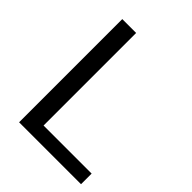

<svg xmlns="http://www.w3.org/2000/svg" viewBox="-199 -810 921 921"><g transform="rotate(45 261.0 -350.0)"><path d="M90 0V-700H184V-72H510V0Z"/></g></svg>

Font: Hedvig Letters Sans
Style: Regular
Weight: 400
Designer: Alexander Örn & Tor Weibull
Foundry: Kanon Foundry
Version: Version 1.000; ttfautohint (v1.8.4.7-5d5b)